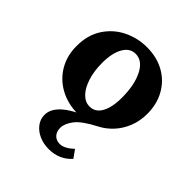

<svg xmlns="http://www.w3.org/2000/svg" viewBox="-183 -554 887 887"><g transform="rotate(45 260.5 -110.0)"><path d="M279.3 217.8Q244.1 217.8 215.8 205.1Q187.5 192.4 170.4 169.9Q153.3 147.5 153.3 119.1Q153.3 78.1 196.3 42Q239.3 5.9 320.3 -21.5L295.9 7.8H263.7Q195.3 7.8 143.6 -20Q91.8 -47.9 62.5 -97.2Q33.2 -146.5 33.2 -210Q33.2 -282.2 66.4 -333Q99.6 -383.8 153.3 -410.2Q207 -436.5 267.6 -436.5Q332 -436.5 381.3 -409.2Q430.7 -381.8 458.5 -332.5Q486.3 -283.2 486.3 -219.7Q486.3 -172.9 470.2 -132.8Q454.1 -92.8 427.2 -64Q400.4 -35.2 368.2 -18.6Q295.9 18.6 271.5 50.8Q247.1 83 247.1 110.4Q247.1 135.7 261.2 150.4Q275.4 165 297.9 165Q313.5 165 330.1 156.2Q346.7 147.5 364.3 130.9L391.6 168.9Q371.1 192.4 342.8 205.1Q314.5 217.8 279.3 217.8ZM273.4 -54.7Q297.9 -54.7 314.9 -70.3Q332 -85.9 341.3 -116.2Q350.6 -146.5 350.6 -188.5Q350.6 -272.5 323.7 -325.2Q296.9 -377.9 252 -377.9Q214.8 -377.9 193.4 -340.3Q171.9 -302.7 171.9 -238.3Q171.9 -186.5 185.1 -144.5Q198.2 -102.5 221.2 -78.6Q244.1 -54.7 273.4 -54.7Z"/></g></svg>

Font: Crimson Pro
Style: Bold
Weight: 700
Designer: Jacques Le Bailly
Foundry: Baron von Fonthausen
Version: Version 1.003